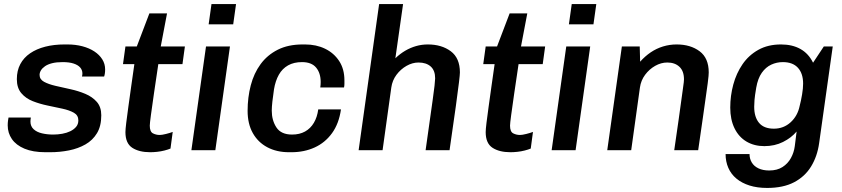

<svg xmlns="http://www.w3.org/2000/svg" viewBox="-20 -740 4149 946"><path d="M204 10Q142 10 100.5 -7.5Q59 -25 38.5 -55Q18 -85 18 -122Q18 -135 19.5 -145.5Q21 -156 22 -161H132Q131 -154 130.5 -150Q130 -146 130 -141Q130 -118 145.5 -103.5Q161 -89 187 -83Q213 -77 242 -77Q265 -77 287 -81Q309 -85 326.5 -93.5Q344 -102 355 -115Q366 -128 366 -147Q366 -172 344 -184.5Q322 -197 287.5 -204.5Q253 -212 214.5 -220Q176 -228 141.5 -241.5Q107 -255 85 -281Q63 -307 63 -350Q63 -392 80 -424Q97 -456 128.5 -477.5Q160 -499 203 -510Q246 -521 298 -521H312Q352 -521 386 -512Q420 -503 445 -486.5Q470 -470 484 -447.5Q498 -425 498 -398Q498 -386 496.5 -377Q495 -368 493 -363H384Q385 -367 385.5 -371Q386 -375 386 -378Q386 -395 375 -407.5Q364 -420 342.5 -427Q321 -434 289 -434Q258 -434 236.5 -428.5Q215 -423 201.5 -413.5Q188 -404 181.5 -393Q175 -382 175 -371Q175 -349 197 -337Q219 -325 253.5 -317Q288 -309 327 -300.5Q366 -292 400.5 -277.5Q435 -263 457 -238Q479 -213 479 -172Q479 -119 458 -84Q437 -49 401 -28.5Q365 -8 320 1Q275 10 227 10Z M720 10Q665 10 631.5 -12Q598 -34 598 -89Q598 -102 602 -135Q606 -168 612.5 -214.5Q619 -261 626.5 -315Q634 -369 642 -424H586L598 -511H654L716 -674H803L772 -511H891L879 -424H760Q748 -344 738.5 -279Q729 -214 723.5 -172.5Q718 -131 718 -121Q718 -91 733.5 -83Q749 -75 767 -75Q778 -75 798 -80Q818 -85 831 -90L820 -8Q808 -3 790.5 1.5Q773 6 754.5 8Q736 10 720 10Z M923 0 995 -511H1113L1041 0ZM1008 -620 1022 -720H1143L1129 -620Z M1404 10Q1343 10 1297 -14.5Q1251 -39 1225.5 -84.5Q1200 -130 1200 -194Q1200 -260 1215.5 -319.5Q1231 -379 1264 -424Q1297 -469 1348.5 -495Q1400 -521 1471 -521H1483Q1538 -521 1581.5 -500Q1625 -479 1651 -439.5Q1677 -400 1677 -344Q1677 -336 1677 -327Q1677 -318 1675 -309H1558Q1559 -316 1559.5 -322.5Q1560 -329 1560 -336Q1560 -380 1537.5 -407Q1515 -434 1468 -434Q1428 -434 1399.5 -418Q1371 -402 1354 -372Q1337 -342 1330 -300Q1325 -267 1322 -239.5Q1319 -212 1319 -195Q1319 -147 1342 -112Q1365 -77 1419 -77Q1456 -77 1483 -92Q1510 -107 1526.5 -135Q1543 -163 1548 -201H1660Q1650 -131 1616 -84Q1582 -37 1530.5 -13.5Q1479 10 1416 10Z M1747 0 1848 -720H1966L1928 -453Q1951 -475 1976.5 -490Q2002 -505 2030 -513Q2058 -521 2088 -521Q2156 -521 2201 -487.5Q2246 -454 2246 -383Q2246 -373 2241.5 -335Q2237 -297 2226 -217Q2215 -137 2195 0H2077Q2088 -77 2096.5 -138.5Q2105 -200 2111.5 -245Q2118 -290 2121 -317.5Q2124 -345 2124 -354Q2124 -393 2102 -412.5Q2080 -432 2042 -432Q2012 -432 1983 -415.5Q1954 -399 1933.5 -371.5Q1913 -344 1908 -309L1865 0Z M2495 10Q2440 10 2406.5 -12Q2373 -34 2373 -89Q2373 -102 2377 -135Q2381 -168 2387.5 -214.5Q2394 -261 2401.5 -315Q2409 -369 2417 -424H2361L2373 -511H2429L2491 -674H2578L2547 -511H2666L2654 -424H2535Q2523 -344 2513.5 -279Q2504 -214 2498.5 -172.5Q2493 -131 2493 -121Q2493 -91 2508.5 -83Q2524 -75 2542 -75Q2553 -75 2573 -80Q2593 -85 2606 -90L2595 -8Q2583 -3 2565.5 1.5Q2548 6 2529.5 8Q2511 10 2495 10Z M2698 0 2770 -511H2888L2816 0ZM2783 -620 2797 -720H2918L2904 -620Z M2972 0 3044 -511H3132L3134 -436Q3158 -463 3186 -482Q3214 -501 3246.5 -511Q3279 -521 3314 -521Q3382 -521 3427 -487.5Q3472 -454 3472 -383Q3472 -377 3471 -365Q3470 -353 3467 -330Q3464 -307 3458 -265.5Q3452 -224 3443 -159.5Q3434 -95 3420 0H3302Q3315 -89 3323.5 -149Q3332 -209 3337 -246.5Q3342 -284 3345 -304.5Q3348 -325 3349 -334.5Q3350 -344 3350 -349Q3350 -390 3327.5 -411Q3305 -432 3268 -432Q3237 -432 3208 -415.5Q3179 -399 3158.5 -371.5Q3138 -344 3133 -309L3090 0Z M3760 186Q3711 186 3673 174Q3635 162 3608.5 140Q3582 118 3568.5 87Q3555 56 3555 19H3673Q3673 42 3684 60.5Q3695 79 3717 89.5Q3739 100 3770 100Q3809 100 3835.5 83Q3862 66 3877 38.5Q3892 11 3896 -20L3905 -92Q3879 -61 3838 -40.5Q3797 -20 3746 -20Q3696 -20 3658 -42.5Q3620 -65 3599 -108Q3578 -151 3578 -210Q3578 -268 3593 -323.5Q3608 -379 3638.5 -423.5Q3669 -468 3716.5 -494.5Q3764 -521 3828 -521Q3884 -521 3924 -498.5Q3964 -476 3986 -431L4039 -511H4083L4016 -35Q4007 30 3976.5 80Q3946 130 3892.5 158Q3839 186 3760 186ZM3793 -106Q3841 -106 3875.5 -137.5Q3910 -169 3920 -218Q3927 -245 3932 -275Q3937 -305 3937 -328Q3937 -378 3911.5 -406Q3886 -434 3837 -434Q3807 -434 3780 -421.5Q3753 -409 3733.5 -381.5Q3714 -354 3706 -308Q3699 -267 3697.5 -247.5Q3696 -228 3696 -214Q3696 -163 3720 -134.5Q3744 -106 3793 -106Z"/></svg>

Font: Chivo Medium Medium
Style: Italic
Weight: 500
Italic angle: -8.05°
Version: Version 2.002